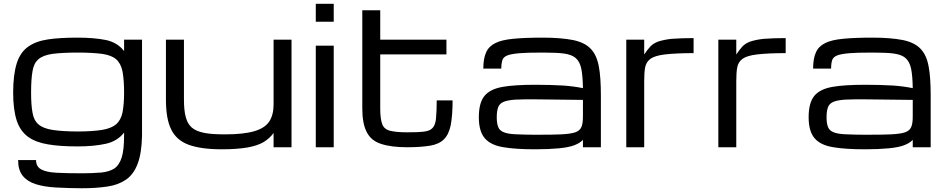

<svg xmlns="http://www.w3.org/2000/svg" viewBox="-20 -770 4947 1004"><path d="M407.7 214.4Q346.2 214.4 272 210.4Q210.4 207 166.5 192.9Q123 179.2 98.6 148.9Q74.7 119.1 74.7 66.9H168.5Q168.5 101.1 195.3 115.7Q221.7 130.4 274.9 133.3Q328.6 136.2 407.7 136.2Q458 136.2 508.8 132.3Q550.3 128.4 577.6 111.3Q604.5 92.8 616.7 52.2Q628.9 13.7 628.9 -63.5V-76.7Q594.2 -32.2 535.2 -18.6Q471.7 -4.4 386.7 -4.4Q291 -4.4 231 -15.1Q167 -25.4 126.5 -54.7Q85.4 -85 67.4 -139.6Q48.8 -197.8 48.8 -285.2Q48.8 -378.4 67.4 -438.5Q85.4 -495.6 126.5 -525.4Q167.5 -554.7 231 -564Q291 -573.2 386.7 -573.2Q471.7 -573.2 535.2 -560.5Q594.7 -547.4 628.9 -502.9V-562.5H722.7V-59.6Q720.7 32.7 699.2 87.9Q678.2 142.6 638.2 169.9Q596.7 197.8 540.5 205.6Q482.4 214.4 407.7 214.4ZM628.9 -285.2Q628.9 -351.1 620.6 -397Q611.8 -438.5 587.4 -460Q563.5 -481 514.6 -488.3Q460.9 -495.1 386.7 -495.1Q307.6 -495.1 253.9 -488.3Q204.6 -481 180.7 -460Q156.2 -438.5 149.9 -397Q142.6 -355.5 142.6 -285.2Q142.6 -221.7 149.9 -181.6Q156.2 -141.6 180.7 -120.1Q204.1 -99.1 253.4 -90.8Q307.1 -82.5 386.7 -82.5Q461.9 -82.5 514.6 -90.8Q562.5 -99.1 587.4 -120.1Q611.8 -141.6 620.6 -181.6Q628.9 -226.1 628.9 -285.2Z M1138.7 10.7Q1030.8 10.7 964.8 -13.7Q901.4 -37.6 874.5 -94.7Q847.7 -148.9 847.7 -250V-562.5H941.9V-250Q941.9 -192.4 951.2 -158.7Q960 -123 982.9 -103Q1005.4 -83.5 1047.9 -75.2Q1085.4 -67.4 1155.3 -67.4Q1252.9 -67.4 1308.6 -83.5Q1364.3 -99.6 1387.7 -134.3Q1410.6 -168.9 1410.6 -223.6V-562.5H1504.4V0H1410.6V-74.7Q1390.1 -46.4 1358.9 -27.3Q1328.1 -8.8 1275.4 1Q1219.2 10.7 1138.7 10.7Z M1631.3 -531.2H1725.1V0H1631.3ZM1631.3 -750H1725.1V-656.2H1631.3Z M2110.4 0Q2024.9 0 1972.7 -17.6Q1920.4 -34.2 1897.9 -79.1Q1874.5 -123 1874.5 -203.1V-716.3H1968.3V-562.5H2314.5V-485.4H1968.3V-203.1Q1968.3 -148.4 1978.5 -121.6Q1987.8 -94.7 2019 -86.4Q2051.3 -78.1 2110.4 -78.1Q2170.4 -78.1 2195.8 -81.5Q2228 -85.4 2241.2 -100.1Q2256.3 -115.2 2259.8 -148.9Q2263.7 -190.4 2263.7 -245.1H2346.7Q2346.7 -168.5 2336.9 -115.2Q2326.7 -66.4 2301.3 -41.5Q2275.9 -16.1 2229.5 -8.3Q2178.7 0 2110.4 0Z M2780.3 10.7Q2674.8 10.7 2613.8 0Q2547.4 -10.3 2516.1 -45.9Q2483.9 -82 2483.9 -156.7Q2483.9 -233.4 2514.2 -269.5Q2543.9 -304.7 2609.4 -315.9Q2670.4 -326.7 2780.3 -326.7Q2855 -326.7 2924.3 -322.8Q2977.1 -319.3 3028.3 -309.1Q3027.3 -374 3019.5 -411.6Q3011.7 -448.2 2990.2 -466.8Q2969.2 -484.9 2927.7 -490.2Q2892.1 -495.1 2817.9 -495.1Q2731.4 -495.1 2695.8 -491.7Q2651.4 -487.8 2631.3 -479.5Q2611.3 -470.7 2606.4 -454.1Q2601.1 -435.1 2601.1 -411.1H2507.3Q2507.3 -463.9 2522 -496.1Q2535.6 -527.8 2570.8 -544.9Q2603 -561.5 2666 -567.4Q2726.1 -573.2 2817.9 -573.2Q2912.1 -573.2 2977.1 -560.5Q3037.6 -547.9 3068.8 -515.1Q3100.6 -482.4 3111.3 -422.9Q3122.1 -367.7 3122.1 -270.5V0H3028.3V-38.6Q3011.7 -21 2982.4 -10.3Q2956.1 0 2904.8 5.4Q2848.6 10.7 2780.3 10.7ZM2780.3 -65.4Q2878.4 -65.4 2913.6 -67.4Q2963.4 -69.8 2988.3 -78.1Q3012.7 -86.9 3020.5 -106.4Q3028.3 -124 3028.3 -161.1V-247.6L2780.3 -250.5Q2714.4 -251 2674.3 -249Q2633.8 -246.1 2612.8 -237.3Q2591.3 -227.5 2585 -209Q2577.6 -189.5 2577.6 -156.7Q2577.6 -125 2585 -106.4Q2591.8 -87.9 2612.8 -79.1Q2633.8 -69.8 2674.3 -67.9Q2729.5 -65.4 2780.3 -65.4Z M3254.9 -562.5H3348.6V-484.9Q3363.3 -507.8 3380.4 -526.4Q3395.5 -543 3421.9 -552.7Q3451.7 -562.5 3491.2 -566.9Q3544.4 -570.8 3606.9 -570.8V-492.2Q3516.6 -492.2 3457.5 -485.4Q3403.8 -479 3381.3 -462.4Q3358.4 -445.3 3353.5 -417Q3348.6 -392.6 3348.6 -343.8V0H3254.9Z M3736.3 -562.5H3830.1V-484.9Q3844.7 -507.8 3861.8 -526.4Q3877 -543 3903.3 -552.7Q3933.1 -562.5 3972.7 -566.9Q4025.9 -570.8 4088.4 -570.8V-492.2Q3998 -492.2 3939 -485.4Q3885.3 -479 3862.8 -462.4Q3839.8 -445.3 3835 -417Q3830.1 -392.6 3830.1 -343.8V0H3736.3Z M4504.9 10.7Q4399.4 10.7 4338.4 0Q4272 -10.3 4240.7 -45.9Q4208.5 -82 4208.5 -156.7Q4208.5 -233.4 4238.8 -269.5Q4268.6 -304.7 4334 -315.9Q4395 -326.7 4504.9 -326.7Q4579.6 -326.7 4648.9 -322.8Q4701.7 -319.3 4752.9 -309.1Q4752 -374 4744.1 -411.6Q4736.3 -448.2 4714.8 -466.8Q4693.8 -484.9 4652.3 -490.2Q4616.7 -495.1 4542.5 -495.1Q4456.1 -495.1 4420.4 -491.7Q4376 -487.8 4356 -479.5Q4335.9 -470.7 4331.1 -454.1Q4325.7 -435.1 4325.7 -411.1H4231.9Q4231.9 -463.9 4246.6 -496.1Q4260.3 -527.8 4295.4 -544.9Q4327.6 -561.5 4390.6 -567.4Q4450.7 -573.2 4542.5 -573.2Q4636.7 -573.2 4701.7 -560.5Q4762.2 -547.9 4793.5 -515.1Q4825.2 -482.4 4835.9 -422.9Q4846.7 -367.7 4846.7 -270.5V0H4752.9V-38.6Q4736.3 -21 4707 -10.3Q4680.7 0 4629.4 5.4Q4573.2 10.7 4504.9 10.7ZM4504.9 -65.4Q4603 -65.4 4638.2 -67.4Q4688 -69.8 4712.9 -78.1Q4737.3 -86.9 4745.1 -106.4Q4752.9 -124 4752.9 -161.1V-247.6L4504.9 -250.5Q4439 -251 4398.9 -249Q4358.4 -246.1 4337.4 -237.3Q4315.9 -227.5 4309.6 -209Q4302.2 -189.5 4302.2 -156.7Q4302.2 -125 4309.6 -106.4Q4316.4 -87.9 4337.4 -79.1Q4358.4 -69.8 4398.9 -67.9Q4454.1 -65.4 4504.9 -65.4Z"/></svg>

Font: Michroma+
Style: Regular
Weight: 400
Designer: beogot
Foundry: beogot
Version: Version